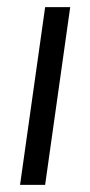

<svg xmlns="http://www.w3.org/2000/svg" viewBox="-20 -516 250 536"><path d="M36 0 106 -496H176L106 0Z"/></svg>

Font: Host Grotesk Light
Style: Italic
Weight: 300
Italic angle: -8°
Designer: Doğukan Karapınar based on Poppins by Indian Type Foundry, Jonny Pinhorn
Foundry: Element Type
Version: Version 1.001; ttfautohint (v1.8.4.7-5d5b)